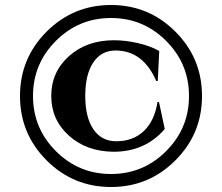

<svg xmlns="http://www.w3.org/2000/svg" viewBox="-20 -734 888 768"><path d="M166.5 -607.5Q273 -714 424 -714Q575 -714 681.5 -607.5Q788 -501 788 -350Q788 -199 681.5 -92.5Q575 14 424 14Q273 14 166.5 -92.5Q60 -199 60 -350Q60 -501 166.5 -607.5ZM424 -662Q295 -662 203.5 -570.5Q112 -479 112 -350Q112 -221 203.5 -129.5Q295 -38 424 -38Q553 -38 644.5 -129.5Q736 -221 736 -350Q736 -479 644.5 -570.5Q553 -662 424 -662ZM610 -326H616L639 -218Q561 -127 434 -127Q326 -128 255.5 -191.5Q185 -255 185 -350Q185 -446 256 -509.5Q327 -573 436 -573Q482 -573 532 -561.5Q582 -550 617 -530L611 -410H605Q552 -532 442 -532Q385 -532 353 -484Q321 -436 321 -350Q321 -265 353.5 -217Q386 -169 445 -169Q512 -169 555 -209.5Q598 -250 610 -326Z"/></svg>

Font: Cinzel Decorative Black
Style: Regular
Weight: 900
Designer: Natanael Gama
Version: Version 1.001;PS 001.001;hotconv 1.0.56;makeotf.lib2.0.21325